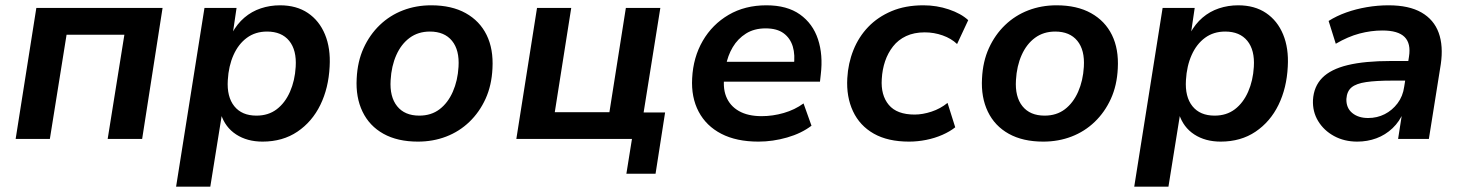

<svg xmlns="http://www.w3.org/2000/svg" viewBox="-20 -524 5523 724"><path d="M39 0 117 -494H593L516 0H386L449 -393H231L168 0Z M644 180 751 -494H872L858 -399H855Q874 -434 901.5 -457.5Q929 -481 963.5 -492.5Q998 -504 1036 -504Q1098 -504 1141 -475Q1184 -446 1205.5 -394Q1227 -342 1223 -273Q1219 -192 1188 -128.5Q1157 -65 1101.5 -27.5Q1046 10 970 10Q912 10 870.5 -17Q829 -44 813 -94H817L773 180ZM947 -88Q992 -88 1023.5 -112Q1055 -136 1073.5 -178Q1092 -220 1095 -272Q1099 -335 1070.5 -370Q1042 -405 987 -405Q943 -405 911 -381.5Q879 -358 860.5 -316.5Q842 -275 839 -222Q835 -159 863.5 -123.5Q892 -88 947 -88Z M1556 10Q1479 10 1426 -19.5Q1373 -49 1347 -103Q1321 -157 1325 -228Q1328 -292 1351 -342.5Q1374 -393 1412 -429.5Q1450 -466 1499.5 -485Q1549 -504 1606 -504Q1683 -504 1736 -474.5Q1789 -445 1815 -392Q1841 -339 1837 -266Q1834 -202 1811 -151.5Q1788 -101 1750 -64.5Q1712 -28 1662.5 -9Q1613 10 1556 10ZM1561 -88Q1606 -88 1637.5 -112Q1669 -136 1687.5 -178Q1706 -220 1709 -272Q1713 -335 1684.5 -370Q1656 -405 1601 -405Q1557 -405 1525 -381.5Q1493 -358 1474.5 -316.5Q1456 -275 1453 -222Q1449 -159 1477.5 -123.5Q1506 -88 1561 -88Z M2342 131 2363 0H1927L2005 -494H2134L2072 -101H2278L2340 -494H2470L2407 -100H2488L2452 131Z M2840 10Q2757 10 2700 -19.5Q2643 -49 2614.5 -103Q2586 -157 2590 -229Q2594 -308 2630 -370Q2666 -432 2727.5 -468Q2789 -504 2870 -504Q2948 -504 2996.5 -469.5Q3045 -435 3064.5 -376Q3084 -317 3075 -243L3072 -216H2690L2701 -291H2990L2973 -274Q2979 -317 2969.5 -348.5Q2960 -380 2935 -398.5Q2910 -417 2867 -417Q2824 -417 2793 -397.5Q2762 -378 2743 -346Q2724 -314 2717 -275L2713 -247Q2704 -196 2718 -160.5Q2732 -125 2766 -105.5Q2800 -86 2852 -86Q2894 -86 2935.5 -98Q2977 -110 3010 -134L3040 -50Q3002 -21 2948 -5.5Q2894 10 2840 10Z M3408 10Q3328 10 3275 -20Q3222 -50 3196.5 -104.5Q3171 -159 3175 -229Q3178 -285 3198 -335Q3218 -385 3254 -422.5Q3290 -460 3342 -482Q3394 -504 3462 -504Q3512 -504 3558 -488.5Q3604 -473 3631 -448L3589 -358Q3567 -379 3534.5 -390.5Q3502 -402 3467 -402Q3427 -402 3397 -388Q3367 -374 3347.5 -349Q3328 -324 3317.5 -293Q3307 -262 3305 -226Q3301 -165 3331.5 -128.5Q3362 -92 3429 -92Q3459 -92 3492.5 -103Q3526 -114 3553 -136L3582 -44Q3562 -28 3533.5 -15.5Q3505 -3 3472.5 3.5Q3440 10 3408 10Z M3914 10Q3837 10 3784 -19.5Q3731 -49 3705 -103Q3679 -157 3683 -228Q3686 -292 3709 -342.5Q3732 -393 3770 -429.5Q3808 -466 3857.5 -485Q3907 -504 3964 -504Q4041 -504 4094 -474.5Q4147 -445 4173 -392Q4199 -339 4195 -266Q4192 -202 4169 -151.5Q4146 -101 4108 -64.5Q4070 -28 4020.5 -9Q3971 10 3914 10ZM3919 -88Q3964 -88 3995.5 -112Q4027 -136 4045.5 -178Q4064 -220 4067 -272Q4071 -335 4042.5 -370Q4014 -405 3959 -405Q3915 -405 3883 -381.5Q3851 -358 3832.5 -316.5Q3814 -275 3811 -222Q3807 -159 3835.5 -123.5Q3864 -88 3919 -88Z M4257 180 4364 -494H4485L4471 -399H4468Q4487 -434 4514.5 -457.5Q4542 -481 4576.5 -492.5Q4611 -504 4649 -504Q4711 -504 4754 -475Q4797 -446 4818.5 -394Q4840 -342 4836 -273Q4832 -192 4801 -128.5Q4770 -65 4714.5 -27.5Q4659 10 4583 10Q4525 10 4483.5 -17Q4442 -44 4426 -94H4430L4386 180ZM4560 -88Q4605 -88 4636.5 -112Q4668 -136 4686.5 -178Q4705 -220 4708 -272Q4712 -335 4683.5 -370Q4655 -405 4600 -405Q4556 -405 4524 -381.5Q4492 -358 4473.5 -316.5Q4455 -275 4452 -222Q4448 -159 4476.5 -123.5Q4505 -88 4560 -88Z M5098 10Q5049 10 5010.5 -11Q4972 -32 4950.5 -67.5Q4929 -103 4931 -147Q4934 -198 4966 -230.5Q4998 -263 5062 -278.5Q5126 -294 5225 -294H5304L5293 -220H5228Q5169 -220 5131.5 -214.5Q5094 -209 5076.5 -194.5Q5059 -180 5057 -151Q5056 -117 5079 -98Q5102 -79 5139 -79Q5173 -79 5201.5 -93.5Q5230 -108 5250 -134.5Q5270 -161 5275 -197L5293 -310Q5301 -360 5276.5 -384.5Q5252 -409 5193 -409Q5150 -409 5106.5 -397.5Q5063 -386 5017 -359L4990 -445Q5020 -464 5056.5 -477Q5093 -490 5134 -497Q5175 -504 5216 -504Q5293 -504 5340 -477Q5387 -450 5405 -400.5Q5423 -351 5413 -282L5368 0H5252L5268 -103H5273Q5258 -66 5231 -40.5Q5204 -15 5170 -2.5Q5136 10 5098 10Z"/></svg>

Font: Nunito Sans 10pt
Style: Bold Italic
Weight: 700
Italic angle: -9°
Designer: Vernon Adams
Foundry: Vernon Adams
Version: Version 3.101;gftools[0.9.27]